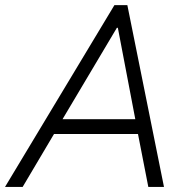

<svg xmlns="http://www.w3.org/2000/svg" viewBox="-51 -740 741 760"><path d="M-31.2 0 401.9 -719.7H453.1L598.1 0H536.1L491.7 -227.5L488.3 -248.5L415.5 -629.9H411.6L186 -250.5L171.4 -224.1L38.6 0ZM135.7 -209.5 147.9 -268.1H527.8L515.6 -209.5Z"/></svg>

Font: Reddit Sans Light
Style: Italic
Weight: 300
Italic angle: -11.25°
Designer: Stephen Hutchings
Version: Version 1.013